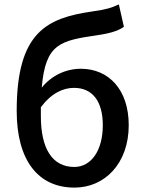

<svg xmlns="http://www.w3.org/2000/svg" viewBox="-20 -841 658 874"><path d="M166 -353C215 -418 268 -441 317 -441C401 -441 448 -380 448 -271C448 -157 396 -81 318 -81C219 -81 166 -163 166 -312ZM521 -821C487 -805 464 -798 401 -789C194 -759 56 -696 56 -336C56 -113 152 13 319 13C457 13 566 -97 566 -271C566 -434 474 -528 348 -528C281 -528 215 -498 170 -442C187 -644 255 -656 425 -681C472 -688 515 -698 544 -719Z"/></svg>

Font: Kinto Sans Med
Style: Regular
Weight: 500
Designer: Authors: Ryoko NISHIZUKA  (kana & ideographs); Paul D. Hunt (Latin, Greek & Cyrillic); Wenlong ZHANG  (bopomofo); Sandol
Foundry: Adobe Systems Incorporated, ookami Inc.
Version: Version 0.001